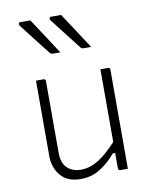

<svg xmlns="http://www.w3.org/2000/svg" viewBox="-92 -904 784 983"><g transform="rotate(-10 300.0 -412.5)"><path d="M134 -835Q165 -788 196.5 -740Q228 -692 257 -647H219Q208 -647 202 -655Q175 -690 155.5 -714.5Q136 -739 118 -763Q100 -787 76 -817Q72 -823 73.5 -829Q75 -835 82 -835ZM294 -835Q325 -788 356.5 -740Q388 -692 417 -647H379Q368 -647 362 -655Q335 -690 315.5 -714.5Q296 -739 278 -763Q260 -787 236 -817Q232 -823 233.5 -829Q235 -835 242 -835ZM148 -526Q159 -526 159 -515V-143Q159 -89 186 -63Q213 -37 258 -37Q303 -37 347.5 -64Q392 -91 444 -148V-526H483Q494 -526 494 -515V0H455Q444 0 444 -11V-91H432Q393 -45 348.5 -17.5Q304 10 248 10Q179 10 144 -32Q109 -74 109 -133V-526Z"/></g></svg>

Font: Recursive Mn Lnr St Lt
Style: Regular
Weight: 300
Monospace: yes
Version: Version 1.079;hotconv 1.0.112;makeotfexe 2.5.65598; ttfautoh